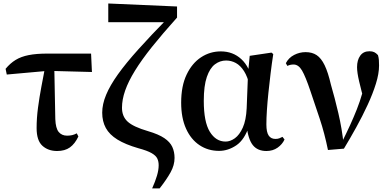

<svg xmlns="http://www.w3.org/2000/svg" viewBox="-20 -845 2231 1095"><path d="M18.6 -419.9 11.9 -452.5Q38.1 -484.3 69.1 -503.2Q100.2 -522.2 143.8 -530.8Q187.3 -539.4 249.8 -539.4H499.4L504.3 -434.4L253.7 -441ZM305.7 16.2Q254.6 16.2 221.7 -13.8Q188.8 -43.7 188.8 -114.6Q188.8 -171.5 196.8 -231.4Q204.8 -291.4 215.9 -350Q226.9 -408.6 236.8 -459.8H289.7L295.4 -165.9Q297.4 -113.3 314.8 -92.3Q332.3 -71.3 362.5 -71.3Q378.8 -71.3 391.9 -74.4Q405 -77.6 417.8 -84.6L427 -66.6Q407.4 -24.9 378.7 -4.3Q350.1 16.2 305.7 16.2Z M847.7 229.5Q865.4 190 875.1 157.4Q884.9 124.7 884.9 97.5Q884.9 75.5 877 59Q869.1 42.4 844.5 28.2Q819.9 14 768.3 0.1Q695 -21.1 649.5 -49.2Q604.1 -77.3 583.5 -115.1Q562.9 -152.9 562.9 -202.3Q562.9 -250.6 585.1 -304Q607.2 -357.4 652.6 -421Q698.1 -484.6 769.2 -563.7Q840.2 -642.9 938.1 -742.6L925.2 -703.3V-718.5L597.5 -718.3V-825.1L989.7 -808V-744.8Q906.7 -652.4 847.1 -577.9Q787.5 -503.4 749.8 -442.1Q712.1 -380.8 693.9 -328.9Q675.7 -277 675.7 -230.5Q675.7 -181.1 707.9 -151.4Q740.2 -121.6 824.4 -97Q884.6 -79.3 917.2 -57.2Q949.8 -35.1 962.6 -7.2Q975.5 20.8 975.5 55.7Q975.5 96.8 953.1 137.3Q930.8 177.8 890.4 229.5Z M1229.3 15.5Q1166.6 15.5 1117.7 -17.2Q1068.7 -49.9 1041 -111.3Q1013.2 -172.8 1013.2 -259.4Q1013.2 -354.6 1044.3 -419.6Q1075.3 -484.6 1126.6 -518.3Q1177.8 -551.9 1239.1 -551.9Q1308.7 -551.9 1356.5 -507.5Q1404.3 -463.2 1419 -381.8H1425.5L1404.2 -353.7Q1392.2 -407.4 1371.7 -439.4Q1351.2 -471.4 1325 -485.7Q1298.8 -499.9 1269.4 -499.9Q1234.7 -499.9 1205.8 -478.2Q1177 -456.5 1159.6 -406.1Q1142.2 -355.7 1142.2 -269.8Q1142.2 -149.6 1176.6 -93.6Q1211.1 -37.6 1266.5 -37.6Q1293.2 -37.6 1319.6 -56.6Q1345.9 -75.6 1364.7 -117.3Q1383.5 -159.1 1386.8 -227.4L1394.6 -428L1404.1 -526.6L1528.4 -545L1538.4 -536.5Q1529.9 -481.4 1523.1 -424.9Q1516.2 -368.4 1510.7 -315.4Q1505.2 -262.4 1502.2 -216.4Q1499.2 -170.4 1499.2 -135.4Q1499.2 -91.4 1512.2 -72.1Q1525.2 -52.7 1550.7 -52.7Q1563.9 -52.7 1573.2 -56.3Q1582.5 -60 1591 -64.5L1602.7 -49.4Q1590 -21.7 1563 -2.7Q1536 16.2 1499.5 16.2Q1448.9 16.2 1422.1 -17.1Q1395.3 -50.5 1386.4 -127.3L1401.4 -128.7Q1375.2 -48.4 1328 -16.4Q1280.8 15.5 1229.3 15.5Z M1850.4 10.4Q1831 -85.1 1803.4 -167.9Q1775.8 -250.6 1750.4 -325.6Q1722.6 -408.5 1702.5 -442.8Q1682.4 -477.1 1654.3 -477.1Q1634.9 -477.1 1618.9 -469.1L1610.2 -484.7Q1626.4 -515.8 1657.5 -531.7Q1688.5 -547.7 1722.9 -547.7Q1760.3 -547.7 1786 -530.5Q1811.8 -513.4 1831.4 -473.1Q1851 -432.7 1867.2 -362.4Q1888.9 -288.2 1909.6 -200Q1930.3 -111.8 1940.2 -18.2H1922.1L1929.6 -33.3Q1955.1 -84.4 1976.3 -130.6Q1997.4 -176.8 2015.1 -221.5Q2032.8 -266.3 2046.4 -313.9Q2060 -361.6 2070.6 -415.3L2060.2 -256.3Q2040.1 -330.2 2028.2 -380.8Q2016.3 -431.4 2016.3 -462Q2016.3 -502.5 2034.5 -527.6Q2052.6 -552.7 2087 -552.7Q2103.5 -552.7 2114.3 -547.5Q2125 -542.3 2135.6 -530.7Q2139.8 -516.3 2140.8 -503Q2141.8 -489.8 2141.8 -471.2Q2141.8 -425.1 2123.8 -367.5Q2105.9 -310 2076.5 -246.5Q2047.2 -183 2011.8 -119Q1976.5 -55.1 1941.4 2.8Z"/></svg>

Font: Noto Serif HK
Style: Regular
Weight: 200
Designer: Ryoko NISHIZUKA 西塚涼子 (kana & ideographs); Frank Grießhammer (Latin, Greek & Cyrillic); Wenlong ZHANG 张文龙 (bopomofo); San
Foundry: Adobe
Version: Version 2.001;hotconv 1.1.0;makeotfexe 2.6.0